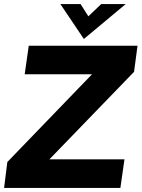

<svg xmlns="http://www.w3.org/2000/svg" viewBox="-30 -921 694 941"><path d="M-10 0H560L580 -140H212L627 -569L644 -697H111L91 -557H421L6 -127ZM266 -901 381 -730 586 -901H466L403 -841L365 -901Z"/></svg>

Font: HK Grotesk Black
Style: Italic
Weight: 900
Italic angle: -16°
Designer: Alfredo Marco Pradil
Foundry: Hanken Design Co.
Version: Version 3.001;FEAKit 1.0